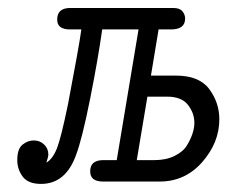

<svg xmlns="http://www.w3.org/2000/svg" viewBox="-20 -451 565 477"><path d="M22.9 -53.2Q22.9 -81.1 35.9 -91.6Q48.8 -102.1 64 -102.1Q79.1 -102.1 89.6 -92Q100.1 -82 100.1 -66.9Q100.1 -62 95.2 -46.9Q111.3 -56.6 121.6 -82.8Q131.8 -108.9 148.9 -191.9Q176.8 -337.9 182.1 -377.9H153.8Q121.6 -377.9 122.1 -402.8Q122.1 -430.7 153.8 -431.2H410.2Q426.3 -431.2 433.1 -423.1Q439.9 -415 439.9 -404.8Q439.9 -377.9 404.8 -377.9H374L355 -263.2H417Q475.1 -263.2 500 -229.5Q524.9 -195.8 524.9 -154.8Q524.9 -96.7 482.4 -48.3Q439.9 0 377 0H235.8Q203.6 0 204.1 -25.9Q204.1 -52.7 235.8 -53.2H270L324.2 -377.9H233.9Q224.1 -307.1 204.1 -206.5Q184.1 -106 168.9 -65.9Q143.1 5.9 82 5.9Q49.8 5.9 36.4 -12.2Q22.9 -30.3 22.9 -53.2ZM319.8 -53.2H363.8Q392.6 -53.2 413.8 -63.7Q435.1 -74.2 444.6 -90.1Q454.1 -106 458.5 -119.9Q462.9 -133.8 462.9 -146Q462.9 -169.9 447 -190.4Q431.2 -210.9 395 -210.9H346.2Z"/></svg>

Font: CMU Typewriter Text
Style: LightOblique
Weight: 200
Italic angle: -9.46001°
Version: Version 0.7.0